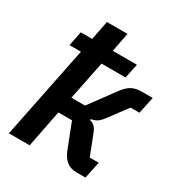

<svg xmlns="http://www.w3.org/2000/svg" viewBox="-175 -859 913 977"><g transform="rotate(30 282.0 -370.0)"><path d="M20 0 130 -543H63L80 -628H147L169 -740H290L268 -628H410L392 -543H251L205 -316H285L397 -468Q420 -498 443 -510Q466 -522 504 -522H564L543 -423H491L408 -312Q393 -292 378.5 -283Q364 -274 345 -271L344 -265Q361 -261 372.5 -250Q384 -239 393 -215L438 -99H491L470 0H418Q381 0 357.5 -19.5Q334 -39 320 -77L265 -218H185L142 0Z"/></g></svg>

Font: IBM Plex Sans SemiBold
Style: Italic
Weight: 600
Italic angle: -11.31°
Designer: Mike Abbink, Paul van der Laan, Pieter van Rosmalen
Foundry: Bold Monday
Version: Version 3.201